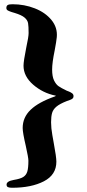

<svg xmlns="http://www.w3.org/2000/svg" viewBox="-20 -734 412 906"><path d="M246 29Q246 7 234 -57Q233 -63 227 -96.5Q221 -130 221 -157Q221 -185 226 -201.5Q231 -218 246.5 -231Q262 -244 295 -257Q300 -259 309 -262Q318 -265 322.5 -269Q327 -273 327 -280Q327 -289 320 -294Q313 -299 305.5 -302Q298 -305 295 -306Q268 -319 256 -327.5Q244 -336 235 -354.5Q226 -373 226 -406Q226 -438 238 -496Q246 -538 248 -559Q252 -604 223 -639.5Q194 -675 144.5 -694.5Q95 -714 39 -714Q22 -714 16 -710Q10 -706 10 -696Q10 -688 18 -684Q26 -680 35.5 -677Q45 -674 49 -673Q82 -663 96 -651Q110 -639 112.5 -624.5Q115 -610 115 -578Q115 -560 104 -510Q91 -445 91 -424Q91 -374 136.5 -334.5Q182 -295 241 -283Q247 -282 239 -279Q162 -252 124.5 -216Q87 -180 87 -130Q87 -108 102 -44Q114 10 114 24Q114 58 109 75Q104 92 90 101Q76 110 45 115Q11 121 11 137Q11 146 17.5 149Q24 152 37 152Q128 152 187 121.5Q246 91 246 29Z"/></svg>

Font: EB Garamond ExtraBold
Style: Regular
Weight: 800
Designer: Georg Duffner and Octavio Pardo
Foundry: Georg Duffner
Version: Version 1.000